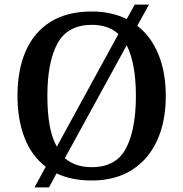

<svg xmlns="http://www.w3.org/2000/svg" viewBox="-20 -775 797 835"><path d="M179 -50Q117 -97 86.5 -176.5Q56 -256 56 -359Q56 -470 91.5 -552Q127 -634 199 -679.5Q271 -725 380 -725Q423 -725 461 -716.5Q499 -708 531 -692L566 -755H628L577 -663Q637 -617 669 -538.5Q701 -460 701 -358Q701 -247 663.5 -164.5Q626 -82 554 -36Q482 10 379 10Q291 10 226 -21L193 40H130ZM379 -48Q485 -48 528 -130Q571 -212 571 -358Q571 -428 561 -483.5Q551 -539 531 -578L262 -87Q307 -48 379 -48ZM495 -627Q451 -667 380 -667Q274 -667 230 -586Q186 -505 186 -358Q186 -287 195.5 -232Q205 -177 227 -137Z"/></svg>

Font: Noto Naskh Arabic Medium
Style: Regular
Weight: 500
Designer: Monotype Design Team, David Williams, Mohamad Dakak and Nizar Qandah
Foundry: Monotype Imaging Inc.
Version: Version 2.016